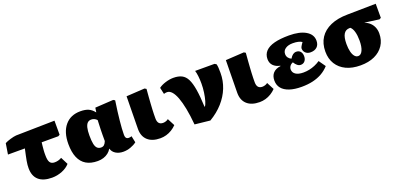

<svg xmlns="http://www.w3.org/2000/svg" viewBox="-2 -1250 4136 1986"><g transform="rotate(-20 2066.5 -257.0)"><path d="M342 14Q245 14 195 -30.5Q145 -75 145 -161Q145 -178 146.5 -197Q148 -216 152.5 -240Q157 -264 163.5 -295.5Q170 -327 179 -367H-7L12 -486Q24 -493 40.5 -499Q57 -505 75 -510.5Q93 -516 110 -519.5Q127 -523 140 -524L565 -532V-377L547 -367H364Q361 -344 359.5 -328Q358 -312 357 -299.5Q356 -287 355 -275.5Q354 -264 354 -252.5Q354 -241 354 -227Q354 -172 369.5 -149Q385 -126 421 -126Q441 -126 460 -131Q479 -136 498 -147L539 -66Q507 -29 453 -7.5Q399 14 342 14Z M845 14Q769 14 718.5 -16Q668 -46 642.5 -106Q617 -166 617 -255Q617 -385 678.5 -458.5Q740 -532 849 -532Q903 -532 937.5 -516.5Q972 -501 999 -466H1001L1008 -514L1209 -526L1227 -515Q1217 -450 1210.5 -397.5Q1204 -345 1199.5 -300Q1195 -255 1192.5 -218Q1190 -181 1190 -149Q1190 -133 1194 -122.5Q1198 -112 1206 -107Q1214 -102 1227 -102Q1236 -102 1243.5 -103.5Q1251 -105 1259 -108L1274 -36Q1246 -14 1206.5 0Q1167 14 1127 14Q1078 14 1043.5 -7.5Q1009 -29 999 -66H998Q984 -41 961 -23Q938 -5 908.5 4.5Q879 14 845 14ZM925 -106Q945 -106 958.5 -118Q972 -130 982 -156Q982 -194 982 -225.5Q982 -257 983 -284Q984 -311 985 -336.5Q986 -362 987 -385Q974 -399 958.5 -406Q943 -413 925 -413Q900 -413 884 -397.5Q868 -382 860 -349.5Q852 -317 852 -264Q852 -206 859 -171.5Q866 -137 882.5 -121.5Q899 -106 925 -106Z M1534 14Q1445 14 1396 -30Q1347 -74 1347 -154Q1347 -171 1347.5 -199.5Q1348 -228 1348.5 -264.5Q1349 -301 1349.5 -339Q1350 -377 1350.5 -412.5Q1351 -448 1351.5 -475Q1352 -502 1352 -514L1554 -526L1572 -515Q1568 -467 1565 -427.5Q1562 -388 1560 -356Q1558 -324 1556.5 -296Q1555 -268 1554.5 -244Q1554 -220 1554 -197Q1554 -161 1569 -143.5Q1584 -126 1614 -126Q1629 -126 1645.5 -131.5Q1662 -137 1672 -146L1714 -65Q1690 -40 1660.5 -22Q1631 -4 1599 5Q1567 14 1534 14Z M2081 18 1913 0Q1904 -102 1889 -178.5Q1874 -255 1854.5 -306.5Q1835 -358 1811 -384.5Q1787 -411 1759 -411Q1742 -411 1724 -405L1708 -477Q1736 -499 1782.5 -513.5Q1829 -528 1872 -528Q1926 -528 1962.5 -509.5Q1999 -491 2021 -447.5Q2043 -404 2055.5 -328Q2068 -252 2073 -136H2076Q2089 -151 2100 -189Q2111 -227 2118 -276Q2125 -325 2125 -373Q2125 -417 2120.5 -455.5Q2116 -494 2108 -518H2321L2340 -507Q2345 -489 2346.5 -466.5Q2348 -444 2348 -408Q2348 -323 2317 -245Q2286 -167 2226.5 -100Q2167 -33 2081 18Z M2627 14Q2538 14 2489 -30Q2440 -74 2440 -154Q2440 -171 2440.5 -199.5Q2441 -228 2441.5 -264.5Q2442 -301 2442.5 -339Q2443 -377 2443.5 -412.5Q2444 -448 2444.5 -475Q2445 -502 2445 -514L2647 -526L2665 -515Q2661 -467 2658 -427.5Q2655 -388 2653 -356Q2651 -324 2649.5 -296Q2648 -268 2647.5 -244Q2647 -220 2647 -197Q2647 -161 2662 -143.5Q2677 -126 2707 -126Q2722 -126 2738.5 -131.5Q2755 -137 2765 -146L2807 -65Q2783 -40 2753.5 -22Q2724 -4 2692 5Q2660 14 2627 14Z M3089 14Q3011 14 2956 -4.5Q2901 -23 2872.5 -58Q2844 -93 2844 -143Q2844 -195 2872.5 -225.5Q2901 -256 2955 -263V-267Q2906 -277 2879.5 -305Q2853 -333 2853 -376Q2853 -428 2885.5 -462.5Q2918 -497 2982.5 -514Q3047 -531 3145 -531Q3261 -531 3328 -491.5Q3395 -452 3395 -383Q3395 -339 3369 -314.5Q3343 -290 3297 -290Q3264 -290 3243 -309.5Q3222 -329 3222 -360Q3222 -365 3225.5 -373.5Q3229 -382 3236.5 -393Q3244 -404 3254 -419Q3239 -430 3213.5 -436Q3188 -442 3154 -442Q3103 -442 3072.5 -420.5Q3042 -399 3042 -363Q3042 -340 3054.5 -322.5Q3067 -305 3088 -296Q3104 -323 3121 -335Q3138 -347 3158 -347Q3187 -347 3203.5 -327.5Q3220 -308 3220 -275Q3220 -243 3203 -223Q3186 -203 3158 -203Q3138 -203 3120.5 -217Q3103 -231 3088 -256Q3067 -248 3054.5 -231Q3042 -214 3042 -194Q3042 -159 3072 -139Q3102 -119 3157 -119Q3189 -119 3221 -125.5Q3253 -132 3284 -145Q3315 -158 3343 -177L3395 -103Q3360 -64 3314.5 -38Q3269 -12 3213 1Q3157 14 3089 14Z M3738 14Q3646 14 3580 -17.5Q3514 -49 3478 -107Q3442 -165 3442 -244Q3442 -333 3483 -395.5Q3524 -458 3601.5 -492Q3679 -526 3788 -527L4101 -532V-377L4083 -367L3926 -388V-386Q3959 -374 3982.5 -351.5Q4006 -329 4018.5 -298.5Q4031 -268 4031 -231Q4031 -157 3994.5 -101.5Q3958 -46 3892.5 -16Q3827 14 3738 14ZM3747 -85Q3778 -85 3796 -124.5Q3814 -164 3814 -232Q3814 -289 3802.5 -329.5Q3791 -370 3769 -388H3761Q3717 -388 3695.5 -352.5Q3674 -317 3674 -244Q3674 -195 3683 -159Q3692 -123 3708.5 -104Q3725 -85 3747 -85Z"/></g></svg>

Font: Literata 18pt Black
Style: Regular
Weight: 900
Designer: Latin by Veronika Burian and Jose Scaglione. Greek by Irene Vlachou. Cyrillic by Vera Evstafieva.
Foundry: TypeTogether
Version: Version 3.103;gftools[0.9.29]